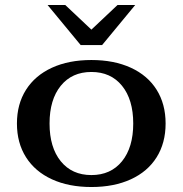

<svg xmlns="http://www.w3.org/2000/svg" viewBox="-20 -741 734 771"><path d="M48 -245Q48 -323 84.5 -380.5Q121 -438 188.5 -469Q256 -500 347 -500Q438 -500 505.5 -469Q573 -438 609 -380.5Q645 -323 645 -245Q645 -167 609 -109.5Q573 -52 505.5 -21Q438 10 347 10Q256 10 188.5 -21Q121 -52 84.5 -109.5Q48 -167 48 -245ZM515 -245Q515 -341 470 -396.5Q425 -452 347 -452Q269 -452 224 -396.5Q179 -341 179 -245Q179 -149 224 -93.5Q269 -38 347 -38Q425 -38 470 -93.5Q515 -149 515 -245ZM171 -721H242L347 -622L452 -721H523L390 -560H304Z"/></svg>

Font: Fahkwang SemiBold
Style: Regular
Weight: 600
Designer: Suppakit Chalermlarp | Katatrad Co.,Ltd.
Foundry: Cadson Demak Co.,Ltd.
Version: Version 1.000; ttfautohint (v1.6)